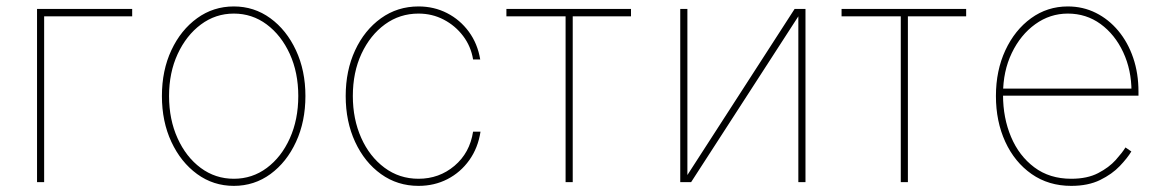

<svg xmlns="http://www.w3.org/2000/svg" viewBox="-20 -574 3667 605"><path d="M396.5 -545.9V-522.5H119.1V0H96.7V-545.9Z M716.8 11.7Q652.3 11.7 601.1 -25.6Q549.8 -63 520 -127Q490.2 -190.9 490.2 -271.5Q490.2 -352.1 520 -415.8Q549.8 -479.5 601.1 -516.6Q652.3 -553.7 716.8 -553.7Q780.8 -553.7 831.8 -516.6Q882.8 -479.5 912.6 -415.5Q942.4 -351.6 942.4 -271.5Q942.4 -190.9 912.8 -127Q883.3 -63 832.3 -25.6Q781.2 11.7 716.8 11.7ZM716.8 -10.7Q774.9 -10.7 820.8 -44.9Q866.7 -79.1 893.3 -138.2Q919.9 -197.3 919.9 -271.5Q919.9 -345.2 893.1 -404.1Q866.2 -462.9 820.3 -497.1Q774.4 -531.2 716.8 -531.2Q659.2 -531.2 613 -496.8Q566.9 -462.4 539.8 -403.8Q512.7 -345.2 512.7 -271.5Q512.7 -197.3 539.6 -138.2Q566.4 -79.1 612.5 -44.9Q658.7 -10.7 716.8 -10.7Z M1298.8 11.7Q1232.4 11.7 1180.7 -25.4Q1128.9 -62.5 1099.1 -126.7Q1069.3 -190.9 1069.3 -271.5Q1069.3 -351.6 1098.9 -415.3Q1128.4 -479 1180.4 -516.4Q1232.4 -553.7 1298.8 -553.7Q1347.7 -553.7 1388.7 -532.7Q1429.7 -511.7 1457.3 -474.1Q1484.9 -436.5 1493.2 -386.7H1470.7Q1463.9 -428.2 1439.2 -460.7Q1414.6 -493.2 1378.2 -512.2Q1341.8 -531.2 1298.8 -531.2Q1239.7 -531.2 1193.1 -497.3Q1146.5 -463.4 1119.1 -404.8Q1091.8 -346.2 1091.8 -271.5Q1091.8 -198.7 1118.2 -139.6Q1144.5 -80.6 1191.4 -45.7Q1238.3 -10.7 1298.8 -10.7Q1363.8 -10.7 1412.1 -51.5Q1460.4 -92.3 1470.7 -159.2H1494.1Q1486.3 -107.9 1458.7 -69.3Q1431.2 -30.8 1389.9 -9.5Q1348.6 11.7 1298.8 11.7Z M1575.7 -522.5V-545.9H1968.3V-522.5H1784.7V0H1762.2V-522.5Z M2146 -22.5 2483.9 -545.9H2518.1V0H2495.6V-522.5L2157.7 0H2123.5V-545.9H2146Z M2631.8 -522.5V-545.9H3024.4V-522.5H2840.8V0H2818.4V-522.5Z M3355.5 11.7Q3284.2 11.7 3230.7 -25.6Q3177.2 -63 3147.7 -127.2Q3118.2 -191.4 3118.2 -271.5Q3118.2 -351.6 3147.9 -415.5Q3177.7 -479.5 3229 -516.6Q3280.3 -553.7 3344.7 -553.7Q3392.6 -553.7 3433.1 -533.4Q3473.6 -513.2 3503.9 -476.8Q3534.2 -440.4 3550.8 -391.6Q3567.4 -342.8 3567.4 -285.2V-272.5H3129.9V-294.9H3555.2L3545.4 -285.2Q3545.4 -353.5 3519.3 -409.4Q3493.2 -465.3 3448 -498.3Q3402.8 -531.2 3344.7 -531.2Q3288.6 -531.2 3242.2 -497.8Q3195.8 -464.4 3168.2 -407Q3140.6 -349.6 3140.6 -277.3V-274.4Q3140.6 -202.6 3165.8 -142.8Q3190.9 -83 3239 -46.9Q3287.1 -10.7 3355.5 -10.7Q3406.2 -10.7 3440.4 -28.6Q3474.6 -46.4 3495.6 -69.8Q3516.6 -93.3 3526.4 -109.4L3544.9 -96.7Q3532.7 -76.2 3508.5 -50.8Q3484.4 -25.4 3446.5 -6.8Q3408.7 11.7 3355.5 11.7Z"/></svg>

Font: Inter Tight Thin
Style: Regular
Weight: 250
Designer: Rasmus Andersson
Foundry: rsms
Version: Version 3.004